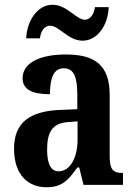

<svg xmlns="http://www.w3.org/2000/svg" viewBox="-20 -777 565 807"><path d="M327 -606C389 -606 434 -670 437 -747H379C376 -720 360 -694 337 -694C300 -694 262 -757 201 -757C138 -757 94 -692 90 -616H148C151 -643 165 -669 190 -669C229 -669 266 -606 327 -606ZM175 10C241 10 266 -19 305 -73H313L331 0H497V-50H494C454 -50 441 -66 441 -121V-378C441 -503 379 -548 257 -548C155 -548 75 -517 75 -448C75 -402 113 -381 190 -381C190 -448 205 -490 248 -490C294 -490 305 -447 305 -373V-318L233 -315C103 -310 39 -260 39 -152C39 -41 99 10 175 10ZM226 -57C193 -57 178 -90 178 -148C178 -222 200 -260 268 -264L306 -267V-191C306 -112 274 -57 226 -57Z"/></svg>

Font: Noto Serif Thai Condensed
Style: Bold
Weight: 700
Width: 3
Designer: Monotype Design Team
Foundry: Monotype Imaging Inc.
Version: Version 2.002